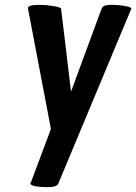

<svg xmlns="http://www.w3.org/2000/svg" viewBox="-20 -532 562 792"><path d="M96 -496Q91 -512 143 -512Q170 -512 200.5 -507Q231 -502 232 -496L273 -154L399 -496Q404 -512 438 -512Q472 -512 497 -507Q522 -502 522 -497L221 224Q216 240 179 240Q114 240 106 227Q104 223 108 219L190 0L96 -494Z"/></svg>

Font: Chau Philomene One
Style: Italic
Weight: 400
Designer: Vicente Lamonaca
Foundry: TipoType
Version: Version 1.002